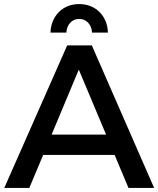

<svg xmlns="http://www.w3.org/2000/svg" viewBox="-20 -923 778 943"><path d="M310 -700H431L737 0H611L543 -162H192L124 0H1ZM501 -262 367 -581 233.5 -262ZM228 -763Q229 -794.5 240 -820.2Q251 -846 269.8 -864.5Q288.5 -883 313.8 -893Q339 -903 369 -903Q399 -903 424.2 -893Q449.5 -883 468.2 -864.5Q487 -846 498 -820.2Q509 -794.5 510 -763H432Q430.5 -792.5 413 -811.2Q395.5 -830 369 -830Q342.5 -830 325 -811.2Q307.5 -792.5 306 -763Z"/></svg>

Font: Argentum Sans
Style: Regular
Weight: 400
Designer: Julieta Ulanovsky, Owen Earl, Chris M. Simpson, Rasmus Andersson, Cristiano Sobral
Foundry: The Argentum Sans Project Authors
Version: Version 3.135; ttfautohint (v1.8.4.7-5d5b-dirty)